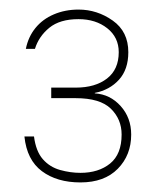

<svg xmlns="http://www.w3.org/2000/svg" viewBox="-20 -727 333 401"><path d="M148 -346Q99 -346 67.5 -369.5Q36 -393 31 -442H51Q55 -411 69.5 -394.5Q84 -378 105.5 -372Q127 -366 148 -366Q186 -366 210 -385.5Q234 -405 234 -446Q234 -478 211.5 -500Q189 -522 138 -522H87V-544H138Q179 -544 203.5 -563Q228 -582 228 -618Q228 -649 204 -668Q180 -687 144 -687Q105 -687 83 -669Q61 -651 53 -625H34Q39 -650 54 -668.5Q69 -687 92.5 -697Q116 -707 144 -707Q183 -707 215.5 -684Q248 -661 248 -618Q248 -582 228.5 -560.5Q209 -539 178 -533V-532Q210 -530 232 -505.5Q254 -481 254 -446Q254 -403 226 -374.5Q198 -346 148 -346Z"/></svg>

Font: DM Sans 12pt Thin
Style: Regular
Weight: 250
Version: Version 4.004;gftools[0.9.30]